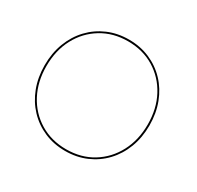

<svg xmlns="http://www.w3.org/2000/svg" viewBox="-153 -885 1097 1070"><g transform="rotate(30 395.0 -350.0)"><path d="M61 -350Q61 -451 102.5 -529Q144 -607 218 -652Q292 -697 387 -697Q483 -697 556.5 -652Q630 -607 671.5 -529Q713 -451 713 -350Q713 -250 671.5 -171.5Q630 -93 556.5 -48Q483 -3 387 -3Q292 -3 218 -48Q144 -93 102.5 -171.5Q61 -250 61 -350ZM50 -350Q50 -272 75 -206.5Q100 -141 145.5 -93Q191 -45 252.5 -18.5Q314 8 387 8Q460 8 521.5 -18.5Q583 -45 628.5 -93Q674 -141 699 -206.5Q724 -272 724 -350Q724 -428 699 -493.5Q674 -559 628.5 -607Q583 -655 521.5 -681.5Q460 -708 387 -708Q314 -708 252.5 -681.5Q191 -655 145.5 -607Q100 -559 75 -493.5Q50 -428 50 -350Z"/></g></svg>

Font: Jost Thin
Style: Regular
Weight: 250
Version: Version 3.710